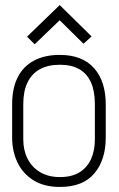

<svg xmlns="http://www.w3.org/2000/svg" viewBox="-20 -729 469 759"><path d="M342 -585 216 -709 87 -584 117 -554 216 -649 310 -556ZM398 -185V-316Q398 -408 351.5 -460Q305 -512 216 -512Q157 -512 114.5 -489.5Q72 -467 50 -423.5Q28 -380 28 -316V-185Q28 -131 49 -87Q70 -43 112 -16.5Q154 10 217 10Q308 10 353 -43.5Q398 -97 398 -185ZM355 -317V-178Q355 -134 340 -100.5Q325 -67 294.5 -48Q264 -29 217 -29Q171 -29 138.5 -48.5Q106 -68 89 -101.5Q72 -135 72 -178V-317Q72 -368 88.5 -402.5Q105 -437 137 -455Q169 -473 217 -473Q263 -473 293.5 -455.5Q324 -438 339.5 -403.5Q355 -369 355 -317Z"/></svg>

Font: Advent Pro Light
Style: Regular
Weight: 300
Version: Version 3.000